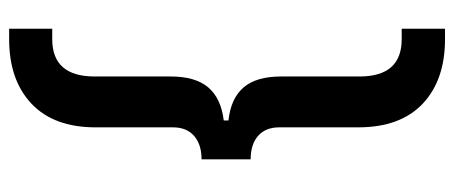

<svg xmlns="http://www.w3.org/2000/svg" viewBox="-308 -508 998 422"><g transform="rotate(-90 191.0 -297.0)"><path d="M338.9 182.1H315.9Q226.1 182.1 174.1 133.1Q122.1 84 122.1 -8.8V-182.1Q122.1 -212.4 103.3 -228.8Q84.5 -245.1 51.8 -245.1V-353Q84.5 -353 103.3 -369.4Q122.1 -385.7 122.1 -416V-585.9Q122.1 -677.7 174.1 -726.8Q226.1 -775.9 315.9 -775.9H338.9V-681.2H315.9Q233.9 -681.2 233.9 -587.9V-420.9Q233.9 -366.7 210 -338.4Q186 -310.1 137.2 -304.2V-293.9Q186 -288.6 210 -260.5Q233.9 -232.4 233.9 -178.2V-5.9Q233.9 86.9 315.9 86.9H338.9Z"/></g></svg>

Font: Sora Medium
Style: Regular
Weight: 500
Designer: Jonathan Barnbrook, Julián Moncada
Foundry: Barnbrook Fonts
Version: Version 2.000